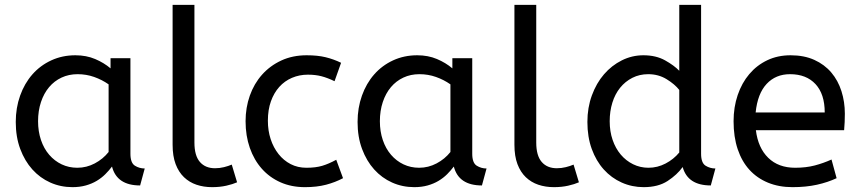

<svg xmlns="http://www.w3.org/2000/svg" viewBox="-20 -760 3545 792"><path d="M45 -257Q45 -315 63 -365.5Q81 -416 113.5 -453Q146 -490 191.5 -511Q237 -532 291 -532Q336 -532 372.5 -516.5Q409 -501 436 -478V-520H518V-126Q518 -88 536.5 -76.5Q555 -65 577 -65L558 5Q462 5 442 -73Q430 -57 414.5 -41.5Q399 -26 379 -14Q359 -2 334 5Q309 12 279 12Q230 12 187.5 -7Q145 -26 113.5 -61Q82 -96 63.5 -145.5Q45 -195 45 -257ZM299 -68Q337 -68 371 -86Q405 -104 428 -133V-412Q401 -431 368.5 -442.5Q336 -454 300 -454Q264 -454 234 -440Q204 -426 182.5 -400.5Q161 -375 149 -339Q137 -303 137 -260Q137 -218 149 -182.5Q161 -147 183 -121.5Q205 -96 234.5 -82Q264 -68 299 -68Z M782 -172Q782 -118 804.5 -92Q827 -66 867 -66Q886 -66 904 -70.5Q922 -75 936 -81L958 -8Q940 0 913.5 6Q887 12 855 12Q820 12 790.5 2Q761 -8 739 -29Q717 -50 704.5 -83Q692 -116 692 -163V-740H782Z M1360 -425Q1331 -439 1306 -445.5Q1281 -452 1250 -452Q1215 -452 1184.5 -439Q1154 -426 1132 -401.5Q1110 -377 1097.5 -342Q1085 -307 1085 -262Q1085 -221 1096.5 -186Q1108 -151 1129 -124.5Q1150 -98 1179 -83Q1208 -68 1244 -68Q1282 -68 1309 -76Q1336 -84 1367 -101L1395 -25Q1363 -8 1325 2Q1287 12 1238 12Q1182 12 1137 -8Q1092 -28 1060 -64Q1028 -100 1010.5 -150Q993 -200 993 -260Q993 -316 1010.5 -365.5Q1028 -415 1061 -452Q1094 -489 1140.5 -510.5Q1187 -532 1245 -532Q1290 -532 1323 -524Q1356 -516 1387 -501Z M1455 -257Q1455 -315 1473 -365.5Q1491 -416 1523.5 -453Q1556 -490 1601.5 -511Q1647 -532 1701 -532Q1746 -532 1782.5 -516.5Q1819 -501 1846 -478V-520H1928V-126Q1928 -88 1946.5 -76.5Q1965 -65 1987 -65L1968 5Q1872 5 1852 -73Q1840 -57 1824.5 -41.5Q1809 -26 1789 -14Q1769 -2 1744 5Q1719 12 1689 12Q1640 12 1597.5 -7Q1555 -26 1523.5 -61Q1492 -96 1473.5 -145.5Q1455 -195 1455 -257ZM1709 -68Q1747 -68 1781 -86Q1815 -104 1838 -133V-412Q1811 -431 1778.5 -442.5Q1746 -454 1710 -454Q1674 -454 1644 -440Q1614 -426 1592.5 -400.5Q1571 -375 1559 -339Q1547 -303 1547 -260Q1547 -218 1559 -182.5Q1571 -147 1593 -121.5Q1615 -96 1644.5 -82Q1674 -68 1709 -68Z M2192 -172Q2192 -118 2214.5 -92Q2237 -66 2277 -66Q2296 -66 2314 -70.5Q2332 -75 2346 -81L2368 -8Q2350 0 2323.5 6Q2297 12 2265 12Q2230 12 2200.5 2Q2171 -8 2149 -29Q2127 -50 2114.5 -83Q2102 -116 2102 -163V-740H2192Z M2635 12Q2587 12 2544.5 -7Q2502 -26 2470.5 -61Q2439 -96 2421 -145.5Q2403 -195 2403 -257Q2403 -316 2421.5 -366.5Q2440 -417 2471.5 -453.5Q2503 -490 2545 -511Q2587 -532 2634 -532Q2686 -532 2723.5 -511Q2761 -490 2782 -468V-740H2872V-126Q2872 -88 2890.5 -76.5Q2909 -65 2931 -65L2912 5Q2817 5 2796 -71Q2773 -39 2734 -13.5Q2695 12 2635 12ZM2655 -68Q2692 -68 2725.5 -85.5Q2759 -103 2782 -131V-389Q2763 -413 2729.5 -433.5Q2696 -454 2654 -454Q2618 -454 2588.5 -439Q2559 -424 2538 -398Q2517 -372 2506 -336.5Q2495 -301 2495 -260Q2495 -218 2507 -183Q2519 -148 2540.5 -122.5Q2562 -97 2591.5 -82.5Q2621 -68 2655 -68Z M3098 -223Q3107 -150 3149 -109Q3191 -68 3260 -68Q3305 -68 3341 -77.5Q3377 -87 3410 -102L3431 -25Q3395 -8 3350 2Q3305 12 3249 12Q3193 12 3148 -6.5Q3103 -25 3071.5 -59.5Q3040 -94 3023 -144.5Q3006 -195 3006 -260Q3006 -318 3023 -368Q3040 -418 3071 -454.5Q3102 -491 3145 -511.5Q3188 -532 3241 -532Q3297 -532 3339 -513Q3381 -494 3409 -461Q3437 -428 3451 -384Q3465 -340 3465 -291Q3465 -256 3462 -223ZM3239 -454Q3180 -454 3142.5 -414Q3105 -374 3097 -296H3382Q3382 -372 3344 -413Q3306 -454 3239 -454Z"/></svg>

Font: ABeeZee
Style: Regular
Weight: 400
Designer: Anja Meiners
Foundry: Anja Meiners
Version: Version 1.001